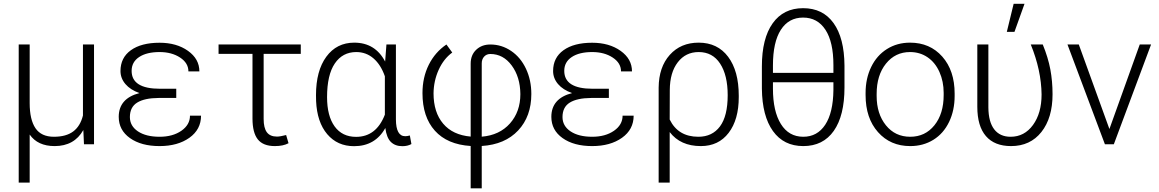

<svg xmlns="http://www.w3.org/2000/svg" viewBox="-20 -764 6137 1017"><path d="M137.2 -528.3V-217.8Q137.2 -129.9 168 -84.7Q198.7 -39.6 265.6 -39.6Q330.1 -39.6 367.7 -67.6Q405.3 -95.7 419.4 -152.3V-528.3H478V0H424.8L421.4 -75.2Q373.5 9.8 269.5 9.8Q179.7 9.8 137.2 -51.3V203.1H79.1V-528.3Z M608.9 -145Q608.9 -242.7 718.8 -271Q670.4 -288.1 644.3 -318.8Q618.2 -349.6 618.2 -387.7Q618.2 -458.5 673.3 -498Q728.5 -537.6 825.2 -537.6Q915.5 -537.6 975.8 -494.6Q1036.1 -451.7 1036.1 -385.7H978Q978 -430.2 933.8 -459.2Q889.6 -488.3 825.2 -488.3Q756.8 -488.3 717 -461.9Q677.2 -435.5 677.2 -388.7Q677.2 -293.9 827.1 -293.9H913.6V-245.1H819.8Q745.6 -244.6 706.8 -220.7Q668 -196.8 668 -144Q668 -96.7 710.7 -68.1Q753.4 -39.6 825.2 -39.6Q895 -39.6 940.7 -71.3Q986.3 -103 986.3 -151.4H1044.9Q1044.9 -78.1 983.2 -34.2Q921.4 9.8 825.2 9.8Q728 9.8 668.5 -32.5Q608.9 -74.7 608.9 -145Z M1573.2 -478.5H1376.5V-133.8Q1376.5 -86.9 1393.3 -63.7Q1410.2 -40.5 1447.3 -40.5Q1463.9 -40.5 1495.6 -48.8L1508.3 -5.4Q1480.5 9.8 1436 9.8Q1374 9.8 1345.7 -25.6Q1317.4 -61 1317.4 -136.2V-478.5H1137.7V-528.3H1573.2Z M2077.1 -528.3V-130.9Q2077.6 -42.5 2126.5 -42.5Q2136.7 -42.5 2150.9 -46.4L2159.2 -1Q2139.2 10.3 2111.3 10.3Q2073.2 10.3 2050.5 -12Q2027.8 -34.2 2021 -85.9Q1967.3 10.3 1855.5 10.3Q1767.1 10.3 1713.1 -53.5Q1659.2 -117.2 1654.3 -229L1653.8 -259.8Q1653.8 -389.2 1708.5 -463.6Q1763.2 -538.1 1856.4 -538.1Q1967.3 -538.1 2020 -438L2026.9 -528.3ZM1712.4 -249.5Q1712.4 -149.9 1752.4 -94.5Q1792.5 -39.1 1866.2 -39.1Q1973.1 -39.1 2018.6 -156.7V-359.9Q1997.1 -421.4 1958.3 -454.8Q1919.4 -488.3 1867.2 -488.3Q1794.4 -488.3 1753.4 -427.7Q1712.4 -367.2 1712.4 -249.5Z M2473.1 9.3Q2349.1 1.5 2283.4 -71.8Q2217.8 -145 2217.8 -270.5Q2217.8 -354 2251.2 -420.9Q2284.7 -487.8 2344.7 -528.3L2375.5 -485.8Q2329.6 -452.1 2303.5 -394Q2277.3 -335.9 2276.4 -270Q2276.4 -168.9 2327.4 -108.9Q2378.4 -48.8 2473.1 -40.5V-426.8Q2473.1 -472.7 2502.4 -500.5Q2531.7 -528.3 2577.1 -528.3Q2637.2 -528.3 2687.5 -494.1Q2737.8 -460 2766.1 -399.7Q2794.4 -339.4 2794.4 -266.1Q2794.4 -147.5 2724.6 -73Q2654.8 1.5 2531.7 9.3V233.4H2473.1ZM2531.7 -40Q2626 -47.9 2681.2 -110.1Q2736.3 -172.4 2736.3 -265.6Q2735.4 -356.4 2690.4 -417.2Q2645.5 -478 2577.1 -478Q2557.1 -478 2544.4 -464.1Q2531.7 -450.2 2531.7 -428.2Z M2900.4 -145Q2900.4 -242.7 3010.3 -271Q2961.9 -288.1 2935.8 -318.8Q2909.7 -349.6 2909.7 -387.7Q2909.7 -458.5 2964.8 -498Q3020 -537.6 3116.7 -537.6Q3207 -537.6 3267.3 -494.6Q3327.6 -451.7 3327.6 -385.7H3269.5Q3269.5 -430.2 3225.3 -459.2Q3181.2 -488.3 3116.7 -488.3Q3048.3 -488.3 3008.5 -461.9Q2968.8 -435.5 2968.8 -388.7Q2968.8 -293.9 3118.7 -293.9H3205.1V-245.1H3111.3Q3037.1 -244.6 2998.3 -220.7Q2959.5 -196.8 2959.5 -144Q2959.5 -96.7 3002.2 -68.1Q3044.9 -39.6 3116.7 -39.6Q3186.5 -39.6 3232.2 -71.3Q3277.8 -103 3277.8 -151.4H3336.4Q3336.4 -78.1 3274.7 -34.2Q3212.9 9.8 3116.7 9.8Q3019.5 9.8 2960 -32.5Q2900.4 -74.7 2900.4 -145Z M3680.7 -538.1Q3780.8 -538.1 3836.9 -463.1Q3893.1 -388.2 3893.1 -257.3V-249.5Q3893.1 -130.4 3839.6 -60.3Q3786.1 9.8 3692.4 9.8Q3584 9.8 3527.3 -64.5V203.1H3468.8V-299.8Q3469.7 -408.7 3527.8 -473.4Q3585.9 -538.1 3680.7 -538.1ZM3527.3 -130.9Q3571.8 -39.6 3679.2 -39.6Q3752.9 -39.6 3793.7 -94.5Q3834.5 -149.4 3834.5 -259.8Q3834.5 -365.7 3794.4 -427Q3754.4 -488.3 3680.7 -488.3Q3611.8 -488.3 3570.1 -434.1Q3528.3 -379.9 3527.8 -287.6Z M4453.1 -300.8Q4453.1 -151.4 4396.5 -70.8Q4339.8 9.8 4234.9 9.8Q4131.3 9.8 4074.2 -69.8Q4017.1 -149.4 4015.6 -294.4V-412.1Q4015.6 -560.5 4072.8 -640.6Q4129.9 -720.7 4233.9 -720.7Q4338.4 -720.7 4395.3 -641.6Q4452.1 -562.5 4453.1 -416.5ZM4074.2 -377.9H4394.5V-419.4Q4394.5 -541.5 4352.3 -606.2Q4310.1 -670.9 4233.9 -670.9Q4157.7 -670.9 4116 -606Q4074.2 -541 4074.2 -417.5ZM4394.5 -328.1H4074.2V-294.4Q4074.2 -174.8 4116.2 -107.2Q4158.2 -39.6 4234.9 -39.6Q4309.1 -39.6 4351.1 -103.3Q4393.1 -167 4394.5 -287.1Z M4564.9 -272Q4564.9 -348.1 4594.5 -409.2Q4624 -470.2 4678 -504.2Q4731.9 -538.1 4800.3 -538.1Q4905.8 -538.1 4971.2 -464.1Q5036.6 -390.1 5036.6 -268.1V-255.9Q5036.6 -179.2 5007.1 -117.9Q4977.5 -56.6 4923.8 -23.4Q4870.1 9.8 4801.3 9.8Q4696.3 9.8 4630.6 -64.2Q4564.9 -138.2 4564.9 -260.3ZM4623.5 -255.9Q4623.5 -161.1 4672.6 -100.3Q4721.7 -39.6 4801.3 -39.6Q4880.4 -39.6 4929.4 -100.3Q4978.5 -161.1 4978.5 -260.7V-272Q4978.5 -332.5 4956.1 -382.8Q4933.6 -433.1 4893.1 -460.7Q4852.5 -488.3 4800.3 -488.3Q4722.2 -488.3 4672.9 -427Q4623.5 -365.7 4623.5 -266.6Z M5215.3 -528.3V-194.8Q5215.8 -118.7 5246.1 -79.1Q5276.4 -39.6 5333 -39.6Q5406.2 -39.6 5451.7 -102.1Q5497.1 -164.6 5497.1 -263.7Q5495.6 -391.6 5439.9 -528.3H5503.4Q5531.7 -459 5543.5 -396.5Q5555.2 -334 5555.2 -264.6Q5555.2 -139.2 5496.1 -64.7Q5437 9.8 5335.4 9.8Q5248 9.8 5202.4 -43Q5156.7 -95.7 5156.7 -198.2V-528.3ZM5349.1 -743.7H5406.7L5353.5 -595.2H5313Z M5856.4 -80.6 6017.1 -528.3H6077.1L5879.9 0H5832.5L5634.3 -528.3H5694.3Z"/></svg>

Font: RobotoInd Light
Style: Regular
Weight: 300
Designer: Google
Version: Version 2.001151; 2014